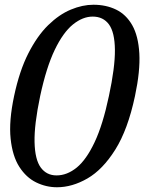

<svg xmlns="http://www.w3.org/2000/svg" viewBox="-20 -780 630 810"><path d="M39.5 -375Q62 -481 99.5 -554.8Q137 -628.5 183.2 -673.8Q229.5 -719 278.8 -739.5Q328 -760 374 -760Q427.5 -760 469.8 -739.5Q512 -719 537.8 -673.8Q563.5 -628.5 567.8 -554.8Q572 -481 549.5 -375Q519.5 -233.5 466.5 -149Q413.5 -64.5 349 -27.2Q284.5 10 220.5 10Q174.5 10 132.5 -10.5Q90.5 -31 61.5 -76.2Q32.5 -121.5 24.8 -195.2Q17 -269 39.5 -375ZM149.5 -375Q124 -254 125.8 -180.2Q127.5 -106.5 152 -73.2Q176.5 -40 218.5 -40Q263 -40 303.8 -73.2Q344.5 -106.5 379.2 -180.2Q414 -254 439.5 -375Q465.5 -496 464.8 -569.8Q464 -643.5 439.8 -676.8Q415.5 -710 371 -710Q329 -710 287.8 -676.8Q246.5 -643.5 211 -569.8Q175.5 -496 149.5 -375Z"/></svg>

Font: Besley*
Style: Italic
Weight: 400
Italic angle: -13°
Designer: Owen Earl
Foundry: indestructible type*
Version: Version 2.000; ttfautohint (v1.8.3)